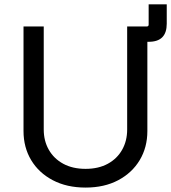

<svg xmlns="http://www.w3.org/2000/svg" viewBox="-20 -849 785 881"><path d="M565.4 -657.2V-727.5H653.3Q662.1 -727.5 662.1 -736.3V-829.1H745.1V-740.2Q745.1 -698.7 724.6 -678Q704.1 -657.2 662.1 -657.2ZM372.6 11.7Q286.6 11.7 222.4 -22Q158.2 -55.7 123 -114.3Q87.9 -172.9 87.9 -247.6V-727.5H180.7V-254.9Q180.7 -202.6 203.9 -161.9Q227.1 -121.1 270 -97.7Q313 -74.2 372.6 -74.2Q432.1 -74.2 474.9 -97.7Q517.6 -121.1 540.5 -161.9Q563.5 -202.6 563.5 -254.9V-727.5H656.2V-247.6Q656.2 -172.9 621.1 -114.3Q585.9 -55.7 522.2 -22Q458.5 11.7 372.6 11.7Z"/></svg>

Font: Adwaita Sans
Style: Regular
Weight: 400
Designer: Rasmus Andersson
Foundry: rsms
Version: Version 4.001;git-9221beed3